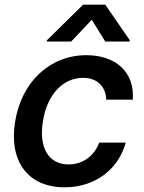

<svg xmlns="http://www.w3.org/2000/svg" viewBox="-20 -788 613 819"><path d="M255.7 11C388.5 11 486.2 -68.5 516.3 -179.7H403.4C381 -120.7 331.3 -86.6 272.7 -86.6C187.5 -86.6 144.2 -157.3 163.4 -272.7C181.5 -386 249.6 -456 334.2 -456C398.4 -456 431.5 -414.8 433.2 -362.9H546.5C555 -477.3 476.9 -552.6 348.4 -552.6C191.4 -552.6 71.4 -436.8 44.7 -270.2C17 -105.8 94.8 11 255.7 11ZM179.3 -610.8H283.7L371.4 -703.8L429 -610.8H533L533.7 -616.1L429 -768.1H334.5L180 -616.1Z"/></svg>

Font: Magic Ui Pro Semi Bold
Style: Italic
Weight: 600
Italic angle: -9.39999°
Designer: Stefan Endress, Andreas Faust
Version: Version 1.000;FEAKit 1.0